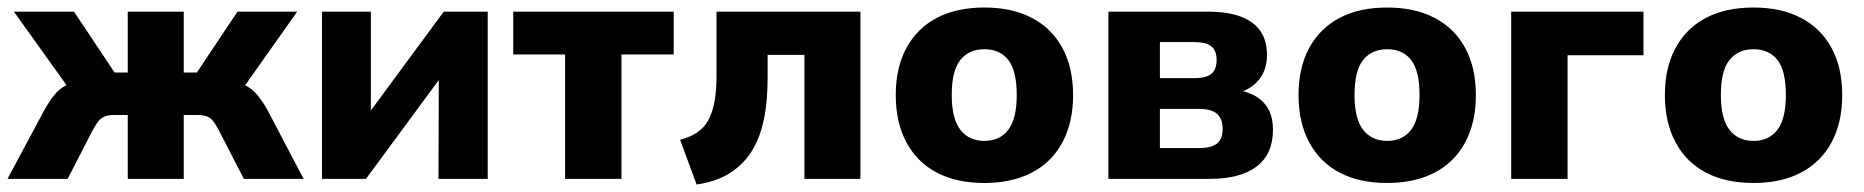

<svg xmlns="http://www.w3.org/2000/svg" viewBox="-28 -476 4960 511"><path d="M-8 0 90 -183Q103 -206 116 -222.5Q129 -239 147 -248.5Q165 -258 192 -262L173 -216L9 -445H169L277 -283H312V-445H461V-283H496L604 -445H763L601 -216L581 -262Q608 -258 626 -248.5Q644 -239 657.5 -222.5Q671 -206 684 -183L780 0H621L554 -130Q546 -145 539 -154Q532 -163 521.5 -166.5Q511 -170 497 -170H461V0H312V-170H276Q262 -170 252 -166.5Q242 -163 234.5 -154Q227 -145 219 -130L152 0Z M829 0V-445H959V-129H920L1153 -445H1270V0H1139L1140 -316H1179L946 0Z M1476 0V-331H1338V-445H1765V-331H1626V0Z M1826 15 1782 -104Q1809 -111 1827.5 -123.5Q1846 -136 1857 -156Q1868 -176 1873.5 -205Q1879 -234 1879 -274V-445H2262V0H2113V-330H2015V-269Q2015 -203 2004 -153.5Q1993 -104 1970 -69.5Q1947 -35 1911.5 -13.5Q1876 8 1826 15Z M2592 11Q2518 11 2465.5 -16.5Q2413 -44 2384.5 -97Q2356 -150 2356 -223Q2356 -296 2384.5 -348.5Q2413 -401 2465.5 -428.5Q2518 -456 2592 -456Q2665 -456 2718 -428.5Q2771 -401 2799.5 -348.5Q2828 -296 2828 -223Q2828 -150 2799.5 -97Q2771 -44 2718 -16.5Q2665 11 2592 11ZM2592 -101Q2633 -101 2655.5 -130.5Q2678 -160 2678 -223Q2678 -288 2655.5 -316.5Q2633 -345 2592 -345Q2551 -345 2528 -316.5Q2505 -288 2505 -223Q2505 -160 2528 -130.5Q2551 -101 2592 -101Z M2922 0V-445H3185Q3240 -445 3275 -431.5Q3310 -418 3327 -392.5Q3344 -367 3344 -330Q3344 -289 3321.5 -262.5Q3299 -236 3257 -225V-238Q3292 -233 3314.5 -219.5Q3337 -206 3348.5 -184Q3360 -162 3360 -131Q3360 -66 3316.5 -33Q3273 0 3193 0ZM3059 -82H3165Q3196 -82 3211 -94Q3226 -106 3226 -133Q3226 -160 3211 -173Q3196 -186 3166 -186H3059ZM3059 -268H3151Q3182 -268 3196 -279.5Q3210 -291 3210 -317Q3210 -341 3196 -352.5Q3182 -364 3151 -364H3059Z M3664 11Q3590 11 3537.5 -16.5Q3485 -44 3456.5 -97Q3428 -150 3428 -223Q3428 -296 3456.5 -348.5Q3485 -401 3537.5 -428.5Q3590 -456 3664 -456Q3737 -456 3790 -428.5Q3843 -401 3871.5 -348.5Q3900 -296 3900 -223Q3900 -150 3871.5 -97Q3843 -44 3790 -16.5Q3737 11 3664 11ZM3664 -101Q3705 -101 3727.5 -130.5Q3750 -160 3750 -223Q3750 -288 3727.5 -316.5Q3705 -345 3664 -345Q3623 -345 3600 -316.5Q3577 -288 3577 -223Q3577 -160 3600 -130.5Q3623 -101 3664 -101Z M3994 0V-445H4346V-329H4144V0Z M4639 11Q4565 11 4512.5 -16.5Q4460 -44 4431.5 -97Q4403 -150 4403 -223Q4403 -296 4431.5 -348.5Q4460 -401 4512.5 -428.5Q4565 -456 4639 -456Q4712 -456 4765 -428.5Q4818 -401 4846.5 -348.5Q4875 -296 4875 -223Q4875 -150 4846.5 -97Q4818 -44 4765 -16.5Q4712 11 4639 11ZM4639 -101Q4680 -101 4702.5 -130.5Q4725 -160 4725 -223Q4725 -288 4702.5 -316.5Q4680 -345 4639 -345Q4598 -345 4575 -316.5Q4552 -288 4552 -223Q4552 -160 4575 -130.5Q4598 -101 4639 -101Z"/></svg>

Font: Nunito Sans 12pt ExtraLight
Style: Weight 830 Width 84 Optical size 12.0 YTLC 445
Weight: 830
Width: 4
Designer: Vernon Adams
Foundry: Vernon Adams
Version: Version 3.101;gftools[0.9.27]